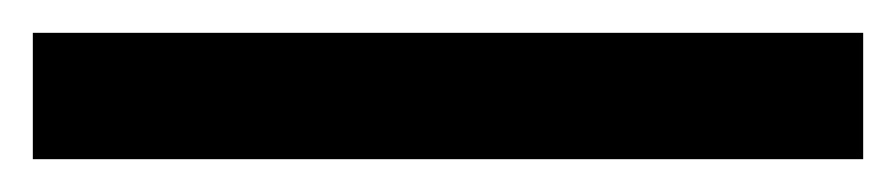

<svg xmlns="http://www.w3.org/2000/svg" viewBox="-23 -857 546 117"><path d="M503 -760H-3V-837H503Z"/></svg>

Font: Noto Kufi Arabic Medium
Style: Regular
Weight: 500
Designer: Monotype Design Team, David Williams, Khaled Hosny
Foundry: Google LLC
Version: Version 2.109; ttfautohint (v1.8.4.7-5d5b)